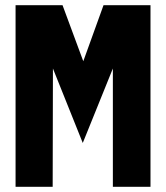

<svg xmlns="http://www.w3.org/2000/svg" viewBox="-20 -720 640 740"><path d="M40 0V-700H221L301 -484L379 -700H560V0H415V-456L299 -169L184 -456L183 0Z"/></svg>

Font: Red Hat Mono VF Light
Style: Regular
Weight: 300
Monospace: yes
Designer: Pentagram, MCKL
Foundry: Pentagram, MCKL
Version: Version 1.023